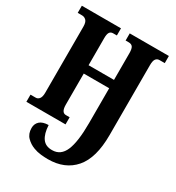

<svg xmlns="http://www.w3.org/2000/svg" viewBox="-222 -849 1136 1236"><g transform="rotate(30 345.5 -231.5)"><path d="M324 251Q300 251 271.5 248Q243 245 217 235Q184 223 158.5 197.5Q133 172 133 129Q133 98 154 78.5Q175 59 219 58Q222 121 246 154.5Q270 188 319 187Q382 187 410 121.5Q438 56 438 -83V-342H249V-111Q249 -53 283 -53H311V0H20V-53H59Q75 -53 85.5 -67Q96 -81 96 -111V-602Q96 -635 83 -648Q70 -661 52 -661H20V-714H311V-661H283Q266 -661 257.5 -648.5Q249 -636 249 -605V-404H438V-602Q438 -635 429 -648Q420 -661 399 -661H376V-714H667V-661H628Q611 -661 601 -648Q591 -635 591 -602V-82Q591 88 520.5 169.5Q450 251 324 251Z"/></g></svg>

Font: Noto Serif ExtraCondensed ExtraBold
Style: Regular
Weight: 800
Width: 2
Designer: Monotype Design Team
Foundry: Monotype Imaging Inc.
Version: Version 2.013; ttfautohint (v1.8.4.7-5d5b)